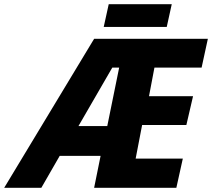

<svg xmlns="http://www.w3.org/2000/svg" viewBox="-77 -900 1016 920"><path d="M-57 0 374 -714H919L889 -576H663L637 -439H848L816 -301H604L573 -140H799L768 0H374L405 -153H209L121 0ZM299 -296H437L494 -576H461ZM420 -771 444 -880H746L722 -771Z"/></svg>

Font: Noto Sans Disp ExtBd
Style: Italic
Weight: 800
Italic angle: -12°
Designer: Monotype Design Team
Foundry: Monotype Imaging Inc.
Version: Version 2.000;GOOG;noto-source:20170915:90ef993387c0